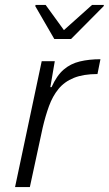

<svg xmlns="http://www.w3.org/2000/svg" viewBox="-20 -758 441 778"><path d="M41 0 149 -510H202L184 -405H189Q210 -452 238 -476Q266 -500 303.5 -509Q341 -518 387 -518L375 -458Q318 -458 279.5 -442.5Q241 -427 217 -397.5Q193 -368 178.5 -328Q164 -288 153 -241L101 0ZM200 -600 123 -733 124 -738H165L239 -636L353 -738H401L400 -733L268 -600Z"/></svg>

Font: Saira Thin Light
Style: Italic
Weight: 300
Italic angle: -12°
Version: Version 1.101